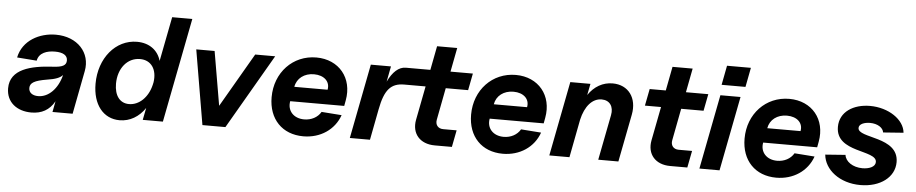

<svg xmlns="http://www.w3.org/2000/svg" viewBox="-41 -983 6113 1282"><g transform="rotate(5 3015.0 -342.0)"><path d="M188 16C257 16 309 -12 343 -73L329 0H464L520 -291C544 -415 452 -516 307 -516C197 -516 86 -458 62 -342L194 -332C204 -386 257 -403 311 -403C365 -403 395 -385 395 -351C395 -318 370 -304 302 -301C159 -293 20 -261 20 -132C20 -38 92 16 188 16ZM224 -97C185 -97 161 -116 161 -146C161 -181 191 -198 274 -212C329 -220 360 -232 378 -252C355 -159 294 -97 224 -97Z M780 16C849 16 909 -20 950 -81L934 0H1069L1205 -700H1070L1012 -402C992 -472 934 -516 851 -516C708 -516 599 -385 599 -213C599 -74 670 16 780 16ZM833 -97C772 -97 735 -145 735 -225C735 -328 796 -403 881 -403C956 -403 997 -343 984 -256L980 -238C960 -154 901 -97 833 -97Z M1334 0H1488L1778 -500H1644L1434 -138L1372 -500H1249Z M2011 16C2125 16 2219 -47 2254 -147L2119 -157C2097 -119 2055 -97 2007 -97C1936 -97 1892 -146 1904 -210H2266L2273 -248C2301 -399 2205 -516 2053 -516C1896 -516 1778 -392 1778 -226C1778 -79 1870 16 2011 16ZM2146 -308H1923C1933 -366 1982 -403 2047 -403C2115 -403 2157 -363 2146 -308Z M2322 0H2457L2497 -208C2522 -340 2564 -387 2653 -387H2796L2752 -160C2734 -66 2792 0 2891 0H3006L3028 -113H2938C2903 -113 2883 -138 2890 -173L2931 -387H3081L3103 -500H2953L2984 -661H2849L2818 -500H2653C2607 -500 2566 -463 2534 -396L2554 -500H2419Z M3348 16C3462 16 3556 -47 3591 -147L3456 -157C3434 -119 3392 -97 3344 -97C3273 -97 3229 -146 3241 -210H3603L3610 -248C3638 -399 3542 -516 3390 -516C3233 -516 3115 -392 3115 -226C3115 -79 3207 16 3348 16ZM3483 -308H3260C3270 -366 3319 -403 3384 -403C3452 -403 3494 -363 3483 -308Z M4046 -303 3987 0H4122L4184 -319C4206 -432 4145 -516 4039 -516C3973 -516 3916 -483 3876 -424L3891 -500H3756L3659 0H3794L3843 -255C3864 -348 3913 -403 3975 -403C4029 -403 4058 -362 4046 -303Z M4469 0H4584L4606 -113H4516C4481 -113 4461 -138 4468 -173L4509 -387H4659L4681 -500H4531L4562 -661H4427L4396 -500H4288L4266 -387H4374L4330 -160C4312 -66 4370 0 4469 0Z M4665 0H4800L4897 -500H4762ZM4764 -570H4924L4949 -700H4789Z M5181 16C5295 16 5389 -47 5424 -147L5289 -157C5267 -119 5225 -97 5177 -97C5106 -97 5062 -146 5074 -210H5436L5443 -248C5471 -399 5375 -516 5223 -516C5066 -516 4948 -392 4948 -226C4948 -79 5040 16 5181 16ZM5316 -308H5093C5103 -366 5152 -403 5217 -403C5285 -403 5327 -363 5316 -308Z M5745 16C5878 16 5973 -56 5973 -157C5973 -331 5700 -291 5700 -363C5700 -390 5737 -403 5774 -403C5825 -403 5862 -378 5866 -347L6002 -357C5994 -445 5888 -516 5764 -516C5654 -516 5562 -460 5562 -358C5562 -183 5835 -229 5835 -146C5835 -113 5793 -97 5749 -97C5684 -97 5634 -132 5629 -176L5494 -166C5503 -66 5605 16 5745 16Z"/></g></svg>

Font: Uncut Sans
Style: Bold Italic
Weight: 700
Italic angle: -11°
Designer: Kasper Nordkvist
Foundry: UNCUT.wtf
Version: Version 1.304;Glyphs 3.2 (3246)